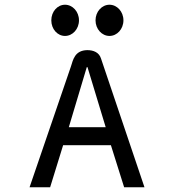

<svg xmlns="http://www.w3.org/2000/svg" viewBox="-20 -792 753 812"><path d="M443 -640C475 -640 502 -669 502 -706C502 -743 475 -772 443 -772C411 -772 384 -743 384 -706C384 -669 411 -640 443 -640ZM255 -640C287 -640 314 -669 314 -706C314 -743 287 -772 255 -772C223 -772 197 -743 197 -706C197 -669 223 -640 255 -640ZM407 -545C399 -570 376 -580 349 -580C296 -579 289 -539 280 -511L105 0H192L247 -178H449L505 0H591ZM347 -508H350L427 -254H271Z"/></svg>

Font: Charger Monospace
Style: Regular
Weight: 400
Designer: Jasper
Foundry: Cannot Into Space Fonts
Version: Version 0.980